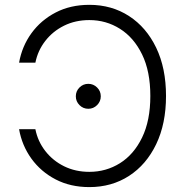

<svg xmlns="http://www.w3.org/2000/svg" viewBox="-20 -757 771 787"><path d="M58.2 -500H125Q134.9 -549.7 165.7 -589.3Q196.4 -628.9 242.7 -651.8Q289.1 -674.7 346.2 -674.7Q415.1 -674.7 471.9 -638.8Q528.8 -603 562.5 -533.7Q596.2 -464.5 596.2 -363.6Q596.2 -262.8 562.5 -193.4Q528.8 -123.9 471.9 -88.2Q415.1 -52.6 346.2 -52.6Q289.1 -52.6 242.7 -75.5Q196.4 -98.4 165.7 -138Q134.9 -177.6 125 -227.3H58.2Q70 -160.5 108.8 -106.7Q147.7 -52.9 208.3 -21.5Q268.8 9.9 346.2 9.9Q437.9 9.9 508.9 -36Q579.9 -82 620.2 -166Q660.5 -250 660.5 -363.6Q660.5 -477.6 620.2 -561.4Q579.9 -645.2 508.9 -691.2Q437.9 -737.2 346.2 -737.2Q268.8 -737.2 208.3 -705.8Q147.7 -674.4 108.8 -620.7Q70 -567.1 58.2 -500ZM342 -311.1Q362.9 -311.1 378 -326.2Q393.1 -341.3 393.1 -362.2Q393.1 -383.5 378 -398.4Q362.9 -413.4 342 -413.4Q320.7 -413.4 305.8 -398.4Q290.8 -383.5 290.8 -362.2Q290.8 -341.3 305.8 -326.2Q320.7 -311.1 342 -311.1Z"/></svg>

Font: Inter UI Light
Style: Regular
Weight: 300
Designer: Rasmus Andersson
Foundry: rsms
Version: 3.2;8d6f07862